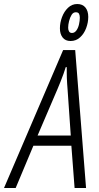

<svg xmlns="http://www.w3.org/2000/svg" viewBox="-64 -935 494 955"><path d="M-44 0 250 -686H310L364 0H307L291 -210H102L14 0ZM123 -261H288L272 -492Q271 -504 270 -518.5Q269 -533 268.5 -547.5Q268 -562 268 -576Q268 -590 268 -601H263Q259 -587 252 -568Q245 -549 237 -528.5Q229 -508 222 -492ZM287 -731Q261 -731 247.5 -748.5Q234 -766 234 -794Q234 -822 244.5 -850Q255 -878 274.5 -896.5Q294 -915 320 -915Q347 -915 361 -897.5Q375 -880 375 -851Q375 -823 364.5 -795Q354 -767 334 -749Q314 -731 287 -731ZM294 -771Q307 -771 316 -783.5Q325 -796 329 -814Q333 -832 333 -847Q333 -859 329 -866.5Q325 -874 313 -874Q300 -874 292 -861Q284 -848 279.5 -830Q275 -812 275 -797Q275 -786 279.5 -778.5Q284 -771 294 -771Z"/></svg>

Font: Archivo ExtraCondensed ExtraLight
Style: Italic
Weight: 250
Width: 2
Italic angle: -10°
Designer: Hector Gatti
Foundry: Omnibus-Type
Version: Version 2.001